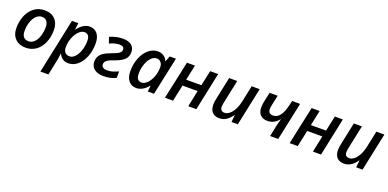

<svg xmlns="http://www.w3.org/2000/svg" viewBox="-5 -1437 5184 2564"><g transform="rotate(20 2587.5 -155.0)"><path d="M411.1 -342.8Q411.1 -395 387.2 -424.6Q363.3 -454.1 318.8 -454.1Q273.4 -454.1 237.5 -419.2Q201.7 -384.3 181.9 -324.5Q162.1 -264.6 162.1 -196.8Q162.1 -142.6 186.3 -113.8Q210.4 -85 257.8 -85Q301.8 -85 336.9 -118.2Q372.1 -151.4 391.6 -211.2Q411.1 -271 411.1 -342.8ZM526.9 -337.9Q526.9 -239.3 491.2 -158.4Q455.6 -77.6 393.3 -34.4Q331.1 8.8 250 8.8Q156.2 8.8 101.1 -47.1Q45.9 -103 45.9 -199.2Q45.9 -296.4 80.8 -377.4Q115.7 -458.5 178.7 -503.7Q241.7 -548.8 324.2 -548.8Q419.4 -548.8 473.1 -492.2Q526.9 -435.5 526.9 -337.9Z M855.5 9.8Q767.1 9.8 724.1 -76.2H719.2Q715.8 -28.8 707 14.2L660.2 240.2H546.4L711.4 -540H801.3L791 -448.2H795.4Q872.1 -549.8 963.4 -549.8Q1033.2 -549.8 1072.8 -499.5Q1112.3 -449.2 1112.3 -359.9Q1112.3 -260.3 1078.1 -173.6Q1043.9 -86.9 985.1 -38.6Q926.3 9.8 855.5 9.8ZM920.4 -456.1Q880.9 -456.1 841.8 -417.2Q802.7 -378.4 778.1 -314.5Q753.4 -250.5 753.4 -182.1Q753.4 -135.3 776.1 -109.1Q798.8 -83 840.3 -83Q881.8 -83 918 -121.3Q954.1 -159.7 975.1 -223.9Q996.1 -288.1 996.1 -357.9Q996.1 -456.1 920.4 -456.1Z M1249 -508.8Q1341.3 -549.8 1433.1 -549.8Q1514.2 -549.8 1557.1 -515.1Q1600.1 -480.5 1600.1 -415Q1600.1 -357.9 1565.2 -318.4Q1530.3 -278.8 1444.3 -246.1Q1357.4 -217.3 1326.9 -193.6Q1296.4 -169.9 1296.4 -137.2Q1296.4 -108.9 1317.6 -94Q1338.9 -79.1 1378.4 -79.1Q1419.9 -79.1 1459 -91.8Q1498 -104.5 1534.2 -121.1V-28.8Q1485.8 -6.3 1444.6 1.7Q1403.3 9.8 1357.4 9.8Q1272 9.8 1224.6 -27.8Q1177.2 -65.4 1177.2 -133.8Q1177.2 -176.8 1196.5 -209.5Q1215.8 -242.2 1252.9 -266.6Q1290 -291 1387.2 -326.7Q1437.5 -344.7 1460.9 -364.7Q1484.4 -384.8 1484.4 -410.2Q1484.4 -460 1417 -460Q1355.5 -460 1278.3 -423.8Z M1821.8 9.8Q1752.9 9.8 1712.9 -39.8Q1672.9 -89.4 1672.9 -179.2Q1672.9 -277.8 1706.8 -363.8Q1740.7 -449.7 1800.3 -499.8Q1859.9 -549.8 1931.2 -549.8Q1978.5 -549.8 2012.7 -527.6Q2046.9 -505.4 2065.9 -462.9H2070.8L2101.1 -540H2189L2073.7 0H1984.9L1995.1 -85.9H1992.2Q1915 9.8 1821.8 9.8ZM1863.8 -83Q1903.8 -83 1942.4 -120.8Q1981 -158.7 2005.9 -222.2Q2030.8 -285.6 2030.8 -360.8Q2030.8 -403.8 2007.8 -429.9Q1984.9 -456.1 1947.8 -456.1Q1906.2 -456.1 1869.6 -418.5Q1833 -380.9 1811 -316.2Q1789.1 -251.5 1789.1 -182.1Q1789.1 -132.3 1808.8 -107.7Q1828.6 -83 1863.8 -83Z M2459 -540 2413.1 -323.2H2628.9L2675.3 -540H2789.1L2675.3 0H2560.1L2608.9 -232.9H2394L2344.2 0H2229L2345.2 -540Z M3060.1 -540 2997.1 -242.2Q2981.9 -173.3 2981.9 -147.9Q2981.9 -83 3043.9 -83Q3079.1 -83 3113.8 -110.8Q3148.4 -138.7 3175.3 -190.2Q3202.1 -241.7 3216.8 -311L3265.1 -540H3378.9L3265.1 0H3174.8L3185.1 -100.1H3181.2Q3141.1 -43.5 3097.7 -16.8Q3054.2 9.8 3003.9 9.8Q2938.5 9.8 2902.8 -27.3Q2867.2 -64.5 2867.2 -133.8Q2867.2 -164.6 2873 -194.6Q2878.9 -224.6 2884.8 -254.9L2944.8 -540Z M3634.8 -540 3606 -404.8Q3596.7 -362.8 3596.7 -336.9Q3596.7 -302.2 3614.7 -286.1Q3632.8 -270 3662.6 -270Q3722.2 -270 3762.2 -322Q3802.2 -374 3826.7 -481.9L3839.8 -540H3953.6L3838.9 0H3723.6L3754.9 -148.9Q3760.7 -178.2 3768.8 -206.3Q3776.9 -234.4 3782.7 -257.8H3778.8Q3712.9 -176.8 3619.6 -176.8Q3551.8 -176.8 3516.4 -214.8Q3481 -252.9 3481 -323.2Q3481 -361.8 3493.7 -418.9L3520 -540Z M4231 -540 4185.1 -323.2H4400.9L4447.3 -540H4561L4447.3 0H4332L4380.9 -232.9H4166L4116.2 0H4001L4117.2 -540Z M4832 -540 4769 -242.2Q4753.9 -173.3 4753.9 -147.9Q4753.9 -83 4815.9 -83Q4851.1 -83 4885.7 -110.8Q4920.4 -138.7 4947.3 -190.2Q4974.1 -241.7 4988.8 -311L5037.1 -540H5150.9L5037.1 0H4946.8L4957 -100.1H4953.1Q4913.1 -43.5 4869.6 -16.8Q4826.2 9.8 4775.9 9.8Q4710.4 9.8 4674.8 -27.3Q4639.2 -64.5 4639.2 -133.8Q4639.2 -164.6 4645 -194.6Q4650.9 -224.6 4656.7 -254.9L4716.8 -540Z"/></g></svg>

Font: Open Sans Semibold
Style: Italic
Weight: 600
Italic angle: -12°
Foundry: Ascender Corporation
Version: Version 1.10